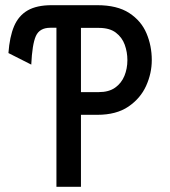

<svg xmlns="http://www.w3.org/2000/svg" viewBox="-20 -720 656 740"><path d="M197.5 0V-613H174Q132.5 -613 118.2 -581Q104 -549 100.5 -471L12.5 -515.5Q17 -578 34.2 -618.8Q51.5 -659.5 86.5 -679.8Q121.5 -700 179 -700H355Q431.5 -700 477.8 -670Q524 -640 544.5 -591.8Q565 -543.5 565 -488.5Q565 -437.5 543.2 -389.2Q521.5 -341 475 -309.2Q428.5 -277.5 355 -277.5H292V0ZM292 -365H361Q399.5 -365 423.8 -382.2Q448 -399.5 459.5 -427.5Q471 -455.5 471 -488.5Q471 -519 460.8 -547.5Q450.5 -576 426.5 -594.2Q402.5 -612.5 361 -612.5H292Z"/></svg>

Font: Overpass Mono Medium
Style: Regular
Weight: 500
Monospace: yes
Designer: Delve Withrington, Dave Bailey
Foundry: Delve Fonts LLC
Version: Version 4.000